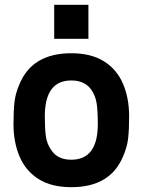

<svg xmlns="http://www.w3.org/2000/svg" viewBox="-20 -764 593 797"><path d="M36 0ZM347 -603H205V-744H347ZM276 13Q194 13 140.5 -20.5Q87 -54 61.5 -113.5Q36 -173 36 -249Q36 -303 40 -339.5Q44 -376 61 -415Q114 -543 276 -543Q358 -543 411.5 -509.5Q465 -476 490.5 -416.5Q516 -357 516 -281Q516 -227 512 -190.5Q508 -154 491 -115Q438 13 276 13ZM276 -101Q386 -101 386 -249Q386 -301 381.5 -333Q377 -365 360 -390Q333 -430 276 -430Q166 -430 166 -281Q166 -229 170.5 -197.5Q175 -166 193 -141Q219 -101 276 -101Z"/></svg>

Font: Tanohe Sans SemiBold
Style: Regular
Weight: 600
Designer: Village Type and Design LLC & Cristiano Sobral
Foundry: Cooper Hewitt Smithsonian Design Museum
Version: Version 1.00;September 29, 2021;FontCreator 13.0.0.2655 64-b